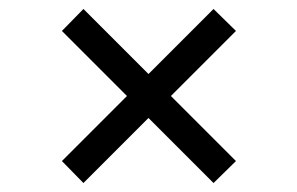

<svg xmlns="http://www.w3.org/2000/svg" viewBox="-20 -512 663 428"><path d="M456 -104 506 -153 361 -298 506 -443 456 -492 311 -347 166 -492 118 -443 263 -298 118 -153 166 -104 311 -249Z"/></svg>

Font: HB Figtree Prototype
Style: Regular
Weight: 400
Designer: Alfredo Marco Pradil
Foundry: Hanken Design Co.®
Version: Version 1.002;Glyphs 3.2 (3228)